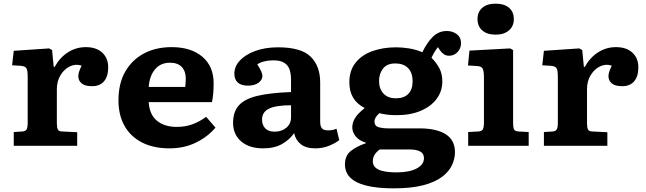

<svg xmlns="http://www.w3.org/2000/svg" viewBox="-20 -795 3521 1047"><path d="M55 0V-75L102 -78Q118 -79 124.5 -88.5Q131 -98 131 -127V-376Q131 -410 124.5 -422Q118 -434 94 -436L46 -439L55 -518L248 -531L264 -522L273 -430H278Q305 -480 349.5 -509Q394 -538 448 -538Q505 -538 537.5 -508Q570 -478 570 -428Q570 -379 547.5 -352Q525 -325 482 -325Q443 -325 425 -340.5Q407 -356 407 -379Q407 -389 410.5 -401.5Q414 -414 425 -437Q393 -448 362 -433.5Q331 -419 310.5 -386Q290 -353 290 -309V-125Q290 -99 295.5 -88.5Q301 -78 320 -78L401 -74V0Z M905 14Q816 14 753.5 -18.5Q691 -51 658.5 -109.5Q626 -168 626 -247Q626 -340 663 -404.5Q700 -469 765 -503.5Q830 -538 916 -538Q1021 -538 1083 -486Q1145 -434 1145 -340Q1145 -314 1143 -288.5Q1141 -263 1136 -238H791Q795 -170 836 -136.5Q877 -103 944 -103Q991 -103 1030 -117.5Q1069 -132 1104 -158L1155 -99Q1113 -49 1048.5 -17.5Q984 14 905 14ZM791 -321H990Q993 -344 993 -367Q993 -407 971 -430Q949 -453 907 -453Q855 -453 825 -416.5Q795 -380 791 -321Z M1415 14Q1339 14 1295 -24Q1251 -62 1251 -125Q1251 -186 1283 -221Q1315 -256 1384.5 -272.5Q1454 -289 1567 -293V-361Q1567 -391 1559.5 -414.5Q1552 -438 1531 -452Q1510 -466 1469 -466Q1443 -466 1420 -460Q1397 -454 1383 -444Q1398 -421 1404.5 -406Q1411 -391 1411 -382Q1411 -359 1389.5 -343.5Q1368 -328 1332 -328Q1295 -328 1276.5 -345Q1258 -362 1258 -393Q1258 -433 1288.5 -465.5Q1319 -498 1373 -517.5Q1427 -537 1496 -537Q1622 -537 1674 -486Q1726 -435 1726 -345V-129Q1726 -108 1735 -96Q1744 -84 1768 -84Q1781 -84 1792 -86Q1803 -88 1815 -93L1830 -31Q1809 -14 1774 0Q1739 14 1700 14Q1649 14 1620.5 -8.5Q1592 -31 1584 -69Q1560 -34 1518.5 -10Q1477 14 1415 14ZM1477 -77Q1516 -77 1541.5 -98.5Q1567 -120 1567 -155V-221Q1485 -221 1447 -202.5Q1409 -184 1409 -143Q1409 -113 1426.5 -95Q1444 -77 1477 -77Z M2127 232Q1861 232 1861 102Q1861 54 1893 28.5Q1925 3 1975 -14V-17Q1938 -28 1919.5 -51.5Q1901 -75 1901 -100Q1901 -126 1916 -151Q1931 -176 1967 -204V-207Q1885 -249 1885 -346Q1885 -410 1918.5 -452.5Q1952 -495 2010 -516Q2068 -537 2141 -537Q2173 -537 2211 -531Q2249 -525 2283 -510Q2309 -564 2341 -595Q2373 -626 2417 -626Q2447 -626 2470.5 -609Q2494 -592 2494 -559Q2494 -531 2475 -511Q2456 -491 2429 -491Q2413 -491 2401 -499Q2389 -507 2380 -520L2368 -538Q2349 -514 2333 -480Q2358 -455 2375 -424.5Q2392 -394 2392 -351Q2392 -298 2361.5 -256.5Q2331 -215 2275 -191Q2219 -167 2142 -167Q2113 -167 2089.5 -170Q2066 -173 2049 -178Q2022 -154 2022 -133Q2022 -108 2044.5 -101.5Q2067 -95 2096 -95H2267Q2360 -95 2410.5 -63Q2461 -31 2461 35Q2461 70 2445 105Q2429 140 2391 169Q2353 198 2288.5 215Q2224 232 2127 232ZM2139 -259Q2183 -259 2206.5 -283Q2230 -307 2230 -351Q2230 -399 2205 -424Q2180 -449 2136 -449Q2090 -449 2068.5 -421Q2047 -393 2047 -353Q2047 -311 2071 -285Q2095 -259 2139 -259ZM2143 145Q2213 145 2252.5 123.5Q2292 102 2292 68Q2292 42 2271 31Q2250 20 2214 20H2051Q2013 47 2013 84Q2013 115 2044.5 130Q2076 145 2143 145Z M2683 -606Q2637 -606 2610.5 -628.5Q2584 -651 2584 -691Q2584 -730 2610 -752.5Q2636 -775 2683 -775Q2730 -775 2756 -752.5Q2782 -730 2782 -691Q2782 -652 2755 -629Q2728 -606 2683 -606ZM2533 0V-75L2587 -78Q2607 -79 2613 -89.5Q2619 -100 2619 -128V-374Q2619 -406 2612.5 -420Q2606 -434 2580 -435L2532 -438L2540 -519L2762 -531L2778 -522V-125Q2778 -102 2782.5 -90.5Q2787 -79 2809 -78L2863 -75V0Z M2946 0V-75L2993 -78Q3009 -79 3015.5 -88.5Q3022 -98 3022 -127V-376Q3022 -410 3015.5 -422Q3009 -434 2985 -436L2937 -439L2946 -518L3139 -531L3155 -522L3164 -430H3169Q3196 -480 3240.5 -509Q3285 -538 3339 -538Q3396 -538 3428.5 -508Q3461 -478 3461 -428Q3461 -379 3438.5 -352Q3416 -325 3373 -325Q3334 -325 3316 -340.5Q3298 -356 3298 -379Q3298 -389 3301.5 -401.5Q3305 -414 3316 -437Q3284 -448 3253 -433.5Q3222 -419 3201.5 -386Q3181 -353 3181 -309V-125Q3181 -99 3186.5 -88.5Q3192 -78 3211 -78L3292 -74V0Z"/></svg>

Font: Literata 7pt
Style: Bold
Weight: 700
Designer: Latin by Veronika Burian and Jose Scaglione. Greek by Irene Vlachou. Cyrillic by Vera Evstafieva.
Foundry: TypeTogether
Version: Version 3.002